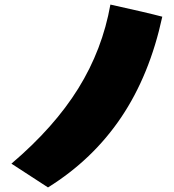

<svg xmlns="http://www.w3.org/2000/svg" viewBox="-20 -782 760 840"><path d="M463 -762Q622 -727 690 -709Q635 -454 510.5 -269Q386 -84 190 38L30 -66Q217 -225 322.5 -395Q428 -565 463 -762Z"/></svg>

Font: Otomanopee
Style: Regular
Weight: 400
Designer: Das Ende der Wildnis
Foundry: Gutenberg Labo
Version: Version 3.000